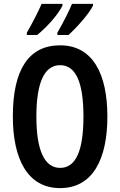

<svg xmlns="http://www.w3.org/2000/svg" viewBox="-20 -957 617 987"><path d="M458 -928V-937H350C339 -909 307 -844 275 -789V-777H332C373 -814 438 -886 458 -928ZM301 -928V-937H194C181 -907 151 -846 118 -789V-777H171C223 -819 280 -884 301 -928ZM532 -358C532 -577 457 -724 289 -724C129 -724 46 -601 46 -359C46 -142 120 10 289 10C457 10 532 -139 532 -358ZM167 -358C167 -532 208 -622 289 -622C369 -622 409 -535 409 -358C409 -180 369 -94 289 -94C209 -94 167 -183 167 -358Z"/></svg>

Font: Noto Sans Lao Looped ExtraCondensed SemiBold
Style: Regular
Weight: 600
Width: 2
Designer: Mark Frömberg, Ben Mitchell
Foundry: The Fontpad Ltd
Version: Version 1.002